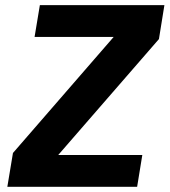

<svg xmlns="http://www.w3.org/2000/svg" viewBox="-20 -718 652 738"><path d="M527 -122.2H203.8L590.9 -567.8L611.9 -698.2H133.2L112.9 -576H416.9L29.8 -130L8.2 0H507.1Z"/></svg>

Font: Margiela Mono Italic Bold It
Style: Regular
Weight: 700
Designer: Mike Abbink, Paul van der Laan, Pieter van Rosmalen
Foundry: Bold Monday
Version: Version 2.003 2021